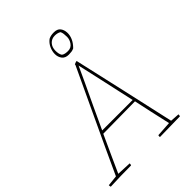

<svg xmlns="http://www.w3.org/2000/svg" viewBox="-244 -976 1105 1105"><g transform="rotate(-45 308.0 -424.0)"><path d="M-1 6Q-2 3 -2.5 -1Q-3 -5 -3 -8L62 -15Q133 -170 205.5 -324Q278 -478 350 -632L351 -638Q360 -643 372 -645L373 -639Q408 -483 443.5 -328Q479 -173 513 -17L569 -13Q569 -5 567 1Q526 2 484.5 2.5Q443 3 401 4Q401 2 401 -2.5Q401 -7 402 -10L495 -16Q479 -86 467 -140.5Q455 -195 445 -243L184 -240Q152 -170 124.5 -110Q97 -50 82 -16L171 -12Q171 -10 170.5 -5.5Q170 -1 168 2Q123 2 84 3Q45 4 -1 6ZM361 -618Q344 -580 316.5 -521.5Q289 -463 256.5 -394.5Q224 -326 193 -258H441Q430 -307 419 -357.5Q408 -408 394.5 -468.5Q381 -529 363 -609ZM366 -702Q338 -702 324.5 -719.5Q311 -737 311 -761Q311 -784 321.5 -807Q332 -830 352 -845Q362 -850 372 -852Q382 -854 395 -854Q423 -854 435.5 -838Q448 -822 449 -798Q450 -777 440.5 -754.5Q431 -732 409 -710Q399 -705 389 -703.5Q379 -702 366 -702ZM377 -720Q403 -720 417 -740Q431 -760 431 -782Q431 -793 429.5 -806.5Q428 -820 423 -828Q414 -833 405 -835Q396 -837 386 -837Q360 -837 343.5 -819Q327 -801 327 -772Q327 -761 329 -750Q331 -739 337 -730Q345 -724 355.5 -722Q366 -720 377 -720Z"/></g></svg>

Font: Labrada Thin
Style: Italic
Weight: 100
Italic angle: -7°
Designer: Mercedes Jáuregui
Foundry: Omnibus-Type Team
Version: Version 1.000; ttfautohint (v1.8.4.7-5d5b)